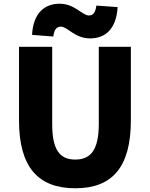

<svg xmlns="http://www.w3.org/2000/svg" viewBox="-20 -996 803 1030"><path d="M384 14C582 14 682 -99 682 -350V-745H510V-331C510 -190 465 -140 384 -140C302 -140 260 -190 260 -331V-745H82V-350C82 -99 185 14 384 14ZM463 -790C543 -790 604 -838 611 -958L497 -966C492 -925 476 -913 457 -913C421 -913 381 -976 300 -976C220 -976 158 -927 152 -809L266 -800C271 -841 286 -853 307 -853C342 -853 381 -790 463 -790Z"/></svg>

Font: ChiuKong Gothic MN Heavy
Style: Regular
Weight: 900
Designer: Ryoko NISHIZUKA 西塚涼子 (kana, bopomofo & ideographs); Paul D. Hunt (Latin, Greek & Cyrillic); Sandoll Communications 산돌커뮤니
Foundry: Adobe
Version: Version 1.300